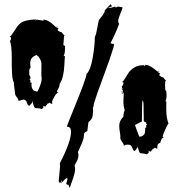

<svg xmlns="http://www.w3.org/2000/svg" viewBox="-20 -810 869 932"><path d="M580.6 -356.4 577.6 -361.3H570.8V-367.2L577.6 -361.3Q575.7 -365.2 575.7 -374Q574.7 -373 570.8 -373L577.6 -380.4H570.8L572.3 -386.2L570.8 -392.1H573.2Q579.1 -398.9 579.1 -407.2Q577.6 -410.6 577.6 -411.1H572.3Q577.1 -413.6 585.9 -427.7Q594.7 -441.9 603.5 -455.8Q612.3 -469.7 630.6 -481.4Q648.9 -493.2 671.9 -493.2H673.3L674.3 -495.6Q674.8 -495.6 676.8 -493.2Q678.7 -490.7 681.6 -490.7Q685.1 -492.2 686 -492.2L684.1 -495.6Q701.7 -495.6 723.9 -478.8Q746.1 -461.9 747.6 -460.9L752 -464.8L752.4 -460.9L747.1 -460L757.8 -452.1L752.4 -446.3Q754.9 -442.4 761 -438.5Q767.1 -434.6 771.5 -434.6L786.6 -417H782.7Q781.2 -399.4 781.2 -397.9L782.2 -373L787.1 -367.2L788.6 -346.7Q788.6 -330.1 782.7 -316.9L787.1 -318.8V-277.3Q787.1 -239.7 797.9 -209.5Q793 -206.5 781.2 -179.4Q769.5 -152.3 769.5 -146.5L774.4 -141.6Q763.2 -141.6 758.3 -117.7Q749 -113.3 746.3 -109.1Q743.7 -105 743.7 -97.2V-88.9H738.8L731.4 -93.8Q726.6 -86.9 719.7 -86.9V-81.1H716.3Q714.8 -74.2 710.4 -74.2Q706.1 -74.2 701.7 -78.6V-68.8L693.8 -61Q674.3 -65.9 663.1 -65.9Q657.2 -65.9 652.6 -83Q647.9 -100.1 647.2 -100.1Q646.5 -100.1 646.5 -93.3L634.8 -77.1Q627 -77.1 622.3 -92.5Q617.7 -107.9 601.1 -107.9Q584.5 -107.9 581.5 -101.1Q581.5 -110.4 572.8 -121.3Q564 -132.3 563.5 -142.6L564.5 -141.6V-144.5Q564.5 -152.8 560.8 -175.5Q557.1 -198.2 560.5 -213.1Q564 -228 579.1 -244.1Q579.1 -262.2 585.4 -275.4Q579.1 -294.4 579.1 -316.9ZM52.7 -360.4 47.4 -402.8V-408.7Q39.1 -426.3 38.3 -457.3Q37.6 -488.3 37.1 -493.2V-528.3Q37.1 -590.3 28.3 -610.8Q33.7 -617.2 33.7 -626L32.7 -629.9H26.9Q37.6 -641.1 46.9 -655.5Q56.2 -669.9 62 -678.7Q67.9 -687.5 78.1 -696.3Q98.6 -713.9 154.8 -715.8L152.3 -709L157.7 -714.8H160.6L188 -710H192.4L190.4 -714.8Q216.3 -714.8 253.4 -676.3L254.4 -677.2L264.6 -671.4L258.8 -665Q259.8 -661.6 267.1 -657.7Q274.4 -653.8 278.3 -653.8L294.4 -635.3H291Q290 -627 287.6 -591.8L295.4 -586.4V-572.3Q295.4 -550.3 288.6 -537.6H295.4Q293.9 -526.9 292.5 -495.1Q289.6 -432.1 269.5 -402.8Q269 -389.2 262.7 -379.2Q256.3 -369.1 255.9 -364.3L263.7 -360.4Q255.4 -360.4 244.1 -341.1Q232.9 -321.8 232.9 -316.4Q232.9 -311 233.9 -306.6H227.5L220.2 -312.5Q215.3 -306.2 208.5 -306.2V-300.3H205.1Q203.1 -293 199.5 -293Q195.8 -293 190.4 -296.9V-286.6L182.1 -280.3Q172.4 -285.2 153.3 -285.2Q146.5 -285.2 142.1 -301.8L137.7 -318.8Q136.2 -318.8 136.2 -311.5L123 -296.4Q115.2 -296.4 110.6 -311.5Q106 -326.7 93.3 -326.7L69.8 -320.3Q69.3 -329.6 61 -338.9Q52.7 -348.1 52.7 -360.4ZM265.1 67.4 271.5 -1Q271.5 -11.7 270.5 -17.6Q324.7 -122.1 324.7 -170.4Q324.7 -194.8 306.6 -194.8H304.2Q308.1 -207.5 333 -268.6Q399.9 -431.6 399.9 -450.7Q419.4 -468.8 429.9 -529.1Q440.4 -589.4 440.4 -630.4Q447.3 -643.6 452.6 -676.3Q458 -709 461.2 -713.9Q464.4 -718.8 469.7 -725.3Q475.1 -731.9 478.5 -736.3Q488.3 -750 488.3 -757.3V-759.3L517.1 -790L523.4 -779.3L504.9 -772.5Q506.3 -771.5 512.9 -771.5Q519.5 -771.5 538.1 -778.3L542.5 -773.4L552.2 -778.3L575.2 -774.4Q574.7 -769 564.2 -743.7Q553.7 -718.3 553.7 -708.5Q553.7 -698.7 558.6 -694.8Q539.1 -643.1 516.1 -600.1L534.2 -595.2L529.8 -576.2Q516.1 -529.8 482.4 -439.9Q448.7 -350.1 435.5 -306.2L434.1 -293.9Q433.6 -293 431.9 -290.3Q430.2 -287.6 429.7 -286.6Q431.2 -287.1 431.2 -288.1V-286.1L432.1 -272.5L429.7 -249Q428.7 -231 406.2 -214.4L410.2 -224.1L403.8 -173.3Q401.4 -171.4 396.5 -169.9Q387.7 -166.5 387.7 -155.3Q387.7 -144 383.3 -130.6Q378.9 -117.2 369.1 -95.9Q359.4 -74.7 358.4 -72.3L360.8 -58.6Q360.8 -41.5 352.5 -26.9Q344.2 -12.2 341.8 -4.9Q344.7 0 344.7 10.5Q344.7 21 340.3 37.1Q335.9 53.2 328.1 74.2Q320.3 95.2 318.4 102.1L312 86.9Q301.8 86.9 301.8 80.6L307.6 59.6Q307.6 55.2 304.2 55.2Q300.8 55.2 295.4 60.1Q290 64.9 284.4 71.8Q278.8 78.6 276.9 80.6Q281.2 68.4 281.2 63.5L274.9 75.7L271.5 77.1Q265.1 77.1 265.1 67.4ZM122.1 -445.8Q127.4 -440.4 127.4 -436V-427.7L122.1 -422.4H127.4V-408.7H133.8Q132.8 -405.8 132.8 -396.7Q132.8 -387.7 136.7 -379.9Q140.6 -372.1 145 -369.9Q149.4 -367.7 154.5 -366.7Q159.7 -365.7 160.6 -365.2Q165.5 -369.6 173.8 -392.1Q182.1 -414.6 182.1 -422.4V-439.9H178.7Q181.2 -441.4 181.2 -443.6Q181.2 -445.8 180.7 -446.3L181.2 -499.5Q181.2 -517.6 164.6 -538.1L160.6 -537.6V-543.5Q126.5 -535.2 126.5 -501Q126.5 -495.1 128.4 -481.4Q122.1 -477.5 122.1 -464.8ZM685.1 -183.1 684.1 -189.9H689.9V-203.1H695.3L689.9 -209V-214.8Q681.2 -218.8 679.2 -220.9Q677.2 -223.1 677.7 -226.6V-245.6Q677.7 -259.3 677.2 -264.2L676.8 -301.8Q676.8 -312.5 675.3 -316.2Q673.8 -319.8 671.9 -325.2V-318.8H671.4Q668.9 -304.2 668.9 -224.6L669.4 -220.7H668.9L635.3 -203.1Q635.3 -201.7 645 -175Q654.8 -148.4 656.2 -146.5Q666 -146.5 672.1 -150.6Q678.2 -154.8 679.2 -156.5Q680.2 -158.2 681.6 -160.9Q683.1 -163.6 683.6 -167Q685.1 -176.3 685.1 -183.1ZM256.8 -682.1 258.8 -678.7Q258.8 -678.2 257.8 -678.2H254.4ZM577.6 -355H570.8L572.3 -358.9ZM434.1 -293.9Q434.1 -291 432.1 -289.1Q432.1 -292 434.1 -293.9ZM253.4 -678.2H254.4V-677.2Q253.4 -677.2 253.4 -678.2Z"/></svg>

Font: Butcherman Caps
Style: Regular
Weight: 400
Version: Version 001.003